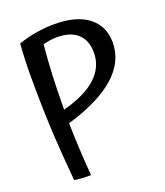

<svg xmlns="http://www.w3.org/2000/svg" viewBox="-147 -841 864 1007"><g transform="rotate(-20 285.0 -337.0)"><path d="M171 -227Q172 -160 175.5 -91.5Q179 -23 186 68Q165 69 137.5 67Q110 65 94 62Q78 -111 72 -241Q66 -371 66 -538Q66 -574 68 -622.5Q70 -671 73 -708Q122 -725 174 -733.5Q226 -742 276 -742Q398 -742 464.5 -690.5Q531 -639 531 -547Q531 -441 440.5 -360.5Q350 -280 171 -227ZM187 -662Q179 -578 175 -494.5Q171 -411 171 -309Q171 -308 171 -306.5Q171 -305 171 -303Q294 -335 357 -392.5Q420 -450 420 -531Q420 -599 380 -636Q340 -673 265 -673Q245 -673 225 -670Q205 -667 187 -662Z"/></g></svg>

Font: Atma Medium
Style: Regular
Weight: 500
Designer: Gregori Vincens, Jeremie Hornus, Riccardo Olocco, Yoann Minet.
Foundry: black foundry
Version: Version 1.101;PS 1.100;hotconv 1.0.86;makeotf.lib2.5.63406